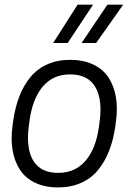

<svg xmlns="http://www.w3.org/2000/svg" viewBox="-20 -800 584 831"><path d="M444.8 -779.8H513.2L396 -613.8H333ZM315.9 -779.8H382.8L272.9 -613.8H210ZM231.9 -51.8Q305.2 -51.8 350.1 -104Q395 -156.2 408.2 -251L411.1 -272.9Q424.3 -369.6 392.3 -423.8Q360.4 -478 283.2 -478Q210 -478 165.5 -425.8Q121.1 -373.5 107.9 -278.8L105 -256.8Q91.8 -159.7 123.3 -105.7Q154.8 -51.8 231.9 -51.8ZM231.9 11.2Q173.8 11.2 131.3 -9.3Q88.9 -29.8 65.7 -66.2Q42.5 -102.5 34.4 -150.4Q26.4 -198.2 34.2 -254.9L37.1 -276.9Q45.4 -335.4 63.7 -382.8Q82 -430.2 111.6 -466.1Q141.1 -502 184.8 -521.5Q228.5 -541 283.2 -541Q341.3 -541 384 -520.5Q426.8 -500 450.2 -463.6Q473.6 -427.2 481.7 -379.4Q489.7 -331.5 481.9 -274.9L479 -252.9Q470.7 -194.3 452.1 -147Q433.6 -99.6 404.1 -63.7Q374.5 -27.8 330.6 -8.3Q286.6 11.2 231.9 11.2Z"/></svg>

Font: Cooper Hewitt
Style: Book Italic
Weight: 706
Designer: Village Type and Design LLC
Foundry: Cooper Hewitt Smithsonian Design Museum
Version: 1.000